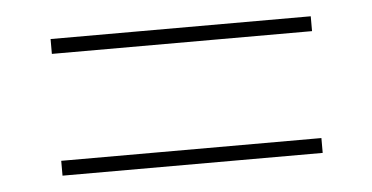

<svg xmlns="http://www.w3.org/2000/svg" viewBox="-31 -514 624 322"><g transform="rotate(-5 281.5 -353.0)"><path d="M63 -443H501V-468H63ZM63 -238H501V-263H63Z"/></g></svg>

Font: Noto Sans Mono SemiCondensed Thin
Style: Regular
Weight: 100
Width: 4
Designer: Monotype Design Team
Foundry: Monotype Imaging Inc.
Version: Version 2.014